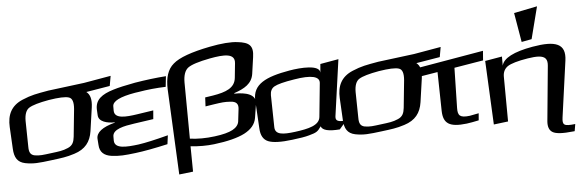

<svg xmlns="http://www.w3.org/2000/svg" viewBox="-124 -929 3993 1304"><g transform="rotate(-5 1873.0 -277.0)"><path d="M214 -459C129 -444 97 -439 35 -413C-46 -379 -73 -317 -69 -236L-61 -86C-58 -28 -39 7 14 18C70 29 107 25 194 14C264 5 296 2 352 -16C428 -40 464 -87 475 -160L498 -321C505 -372 496 -408 470 -427L632 -454L644 -522L460 -490C437 -486 238 -463 214 -459ZM358 -132C354 -97 345 -73 312 -59C275 -43 251 -41 196 -34C141 -27 118 -23 83 -29C53 -35 45 -56 45 -90L42 -267C42 -311 53 -341 75 -355C99 -370 144 -383 211 -395C279 -406 326 -408 349 -400C372 -393 381 -366 377 -319Z M627 -82V-109C626 -160 706 -175 776 -185L907 -204L912 -263L800 -246C726 -235 645 -227 644 -284V-314C644 -349 695 -375 800 -393L821 -396C885 -407 947 -413 1010 -415L1018 -487C948 -482 877 -473 804 -461C740 -449 690 -438 655 -427C576 -403 528 -370 531 -301L533 -263C535 -218 593 -204 645 -205V-203C558 -180 516 -147 518 -104L521 -62C523 -12 553 13 603 20C657 27 693 24 767 15C825 8 899 -6 988 -26L996 -86C908 -63 841 -48 792 -41C711 -31 628 -24 627 -82Z M1470 -328 1471 -332C1542 -356 1593 -386 1603 -451L1619 -564C1631 -643 1601 -666 1523 -675C1477 -681 1412 -676 1331 -660C1205 -635 1121 -605 1079 -568C1037 -533 1019 -475 1022 -398L1050 186L1145 175L1143 2C1200 8 1253 8 1304 2C1396 -9 1466 -27 1513 -51C1561 -76 1589 -109 1596 -152L1611 -247C1621 -311 1548 -330 1470 -328ZM1493 -533 1483 -435C1476 -367 1416 -343 1324 -328L1271 -320L1268 -259L1325 -268C1380 -276 1398 -279 1440 -276C1477 -274 1494 -258 1490 -223L1480 -138C1477 -116 1462 -97 1436 -83C1410 -69 1369 -58 1313 -51C1251 -43 1195 -43 1143 -50L1140 -433C1140 -480 1151 -514 1174 -532C1198 -550 1248 -566 1326 -581C1423 -599 1501 -603 1493 -533Z M2141 -114 2195 -500 2070 -478 2065 -420C2064 -474 1936 -466 1856 -452C1695 -424 1602 -381 1608 -270L1619 -79C1621 -30 1639 0 1671 13C1703 26 1758 28 1836 18C1886 12 1925 6 1952 -2C2005 -16 2013 -24 2035 -56C2045 -28 2087 -18 2163 -24L2212 -81C2161 -76 2137 -81 2141 -114ZM1860 -34C1776 -23 1722 -25 1721 -78L1717 -296C1717 -323 1727 -343 1747 -354C1768 -366 1813 -378 1883 -389C2001 -409 2059 -395 2055 -350L2032 -120C2026 -63 1951 -46 1860 -34Z M2464 -459C2379 -444 2347 -439 2285 -413C2204 -379 2177 -317 2181 -236L2189 -86C2192 -28 2211 7 2264 18C2320 29 2357 25 2444 14C2514 5 2546 2 2602 -16C2678 -40 2714 -87 2725 -160L2748 -321C2755 -372 2746 -408 2720 -427L2882 -454L2894 -522L2710 -490C2687 -486 2488 -463 2464 -459ZM2608 -132C2604 -97 2595 -73 2562 -59C2525 -43 2501 -41 2446 -34C2391 -27 2368 -23 2333 -29C2303 -35 2295 -56 2295 -90L2292 -267C2292 -311 2303 -341 2325 -355C2349 -370 2394 -383 2461 -395C2529 -406 2576 -408 2599 -400C2622 -393 2631 -366 2627 -319Z M2969 -99 2975 -373 3173 -406 3178 -471 2690 -387 2694 -327 2858 -354 2863 -89C2865 -2 2907 26 3025 12C3048 9 3075 4 3108 -3L3112 -51C3084 -45 3063 -41 3050 -39C2983 -31 2968 -47 2969 -99Z M3677 27 3730 -356C3746 -471 3675 -497 3515 -469C3385 -446 3315 -409 3303 -359V-421L3187 -401L3208 34L3306 22L3304 -284C3304 -314 3315 -337 3338 -353C3361 -368 3407 -382 3476 -393C3507 -398 3532 -400 3551 -399C3597 -396 3612 -375 3608 -332L3572 44C3569 80 3578 106 3600 119C3622 133 3669 136 3741 128L3751 127L3759 79C3681 88 3670 79 3677 27ZM3514 -521 3570 -740 3411 -708 3445 -508Z"/></g></svg>

Font: Gamestation Warped
Style: Regular
Weight: 400
Designer: Jonas Hecksher
Foundry: Jonas Hecksher, Playtypeª, e-types AS
Version: Version 1.003